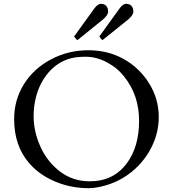

<svg xmlns="http://www.w3.org/2000/svg" viewBox="-20 -972 904 1005"><path d="M444 13Q364 13 291 -13Q191 -49 131 -120Q54 -210 54 -349Q54 -449 105 -531Q156 -613 246.5 -661Q337 -709 441.5 -709Q546 -709 628.5 -662.5Q711 -616 761 -535Q811 -454 811 -359.5Q811 -265 761.5 -180Q712 -95 626 -42Q583 -16 533 -1.5Q483 13 444 13ZM450 -23Q575 -23 645 -119Q708 -205 708 -339.5Q708 -474 630 -571Q593 -618 538.5 -646.5Q484 -675 428.5 -675Q373 -675 337.5 -663Q302 -651 273.5 -629.5Q245 -608 223 -579Q201 -550 186 -516Q156 -445 156 -364Q156 -283 192 -203.5Q228 -124 295 -73.5Q362 -23 450 -23ZM370 -778Q368 -780 368 -781Q368 -782 370 -784L474 -928Q492 -952 509 -952Q526 -952 536 -941Q546 -930 546 -911.5Q546 -893 519 -870L388 -764Q385 -763 383.5 -763Q382 -763 381 -764ZM502 -778Q500 -780 500 -781Q500 -782 502 -784L606 -928Q623 -952 640.5 -952Q658 -952 668 -941Q678 -930 678 -911.5Q678 -893 651 -870L519 -764Q517 -763 515.5 -763Q514 -763 513 -764Z"/></svg>

Font: Cardo
Style: Regular
Weight: 400
Designer: David J. Perry
Foundry: David J. Perry
Version: Version 1.0451